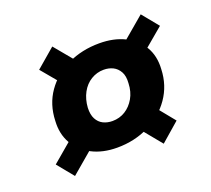

<svg xmlns="http://www.w3.org/2000/svg" viewBox="-85 -630 729 663"><g transform="rotate(-20 279.5 -298.5)"><path d="M257 -117Q204 -117 164.5 -137.5Q125 -158 104.5 -194Q84 -230 87 -277Q89 -337 120.5 -382Q152 -427 204.5 -452Q257 -477 321 -477Q374 -477 413.5 -457.5Q453 -438 474 -403Q495 -368 492 -320Q490 -261 458 -215Q426 -169 373.5 -143Q321 -117 257 -117ZM86 -75 37 -135 149 -230 213 -183ZM412 -75 334 -170 407 -226 481 -135ZM273 -209Q299 -209 320 -222Q341 -235 354.5 -258.5Q368 -282 369 -313Q371 -339 362 -355Q353 -371 338 -378.5Q323 -386 304 -386Q279 -386 257.5 -373Q236 -360 223 -336Q210 -312 208 -281Q207 -256 215.5 -240Q224 -224 239 -216.5Q254 -209 273 -209ZM171 -371 95 -462 165 -522 248 -422ZM419 -361 372 -422 490 -522 539 -462Z"/></g></svg>

Font: DM Sans 28pt Black
Style: Italic
Weight: 900
Italic angle: -10°
Version: Version 4.004;gftools[0.9.30]